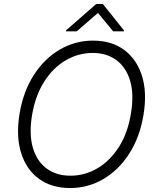

<svg xmlns="http://www.w3.org/2000/svg" viewBox="-20 -943 797 973"><path d="M707 -359.7Q688.2 -247.2 634.8 -164.1Q581.3 -81 503.7 -35.5Q426.1 9.9 335.2 9.9Q241.8 9.9 177.7 -36.6Q113.6 -83.1 87 -168Q60.4 -252.8 79.2 -367.5Q98.4 -480.5 151.8 -563.4Q205.3 -646.3 283 -691.8Q360.8 -737.2 452.1 -737.2Q544.4 -737.2 608.3 -690.7Q672.2 -644.2 699.2 -559.5Q726.2 -474.8 707 -359.7ZM643.5 -367.5Q659.8 -464.8 639.4 -533.6Q619 -602.3 569.6 -638.5Q520.2 -674.7 449.9 -674.7Q377.1 -674.7 313 -637.3Q248.9 -599.8 204 -529.3Q159.1 -458.8 142.4 -359.7Q126.4 -262.8 146.7 -194.1Q166.9 -125.4 216.4 -89Q266 -52.6 336.6 -52.6Q409.8 -52.6 473.7 -90.2Q537.6 -127.8 582.6 -198.3Q627.5 -268.8 643.5 -367.5ZM368.9 -784.1 476.5 -877.5 553.5 -784.1H607.8L608.1 -789.1L501.4 -922.6H467.3L314.7 -789.1L314.5 -784.1Z"/></svg>

Font: Inter UI Light
Style: Italic
Weight: 300
Italic angle: 9.39999°
Designer: Rasmus Andersson
Foundry: rsms
Version: 3.2;8d6f07862